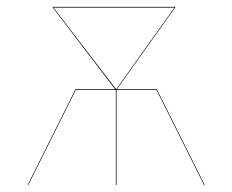

<svg xmlns="http://www.w3.org/2000/svg" viewBox="-20 -537 674 557"><path d="M574 0H572L434 -276H318V0H316V-276H200L62 0H60L199 -278H314L133 -515V-517H488V-515L319 -278H435ZM317 -278 486 -515H135Z"/></svg>

Font: FiraGO Two
Style: Regular
Weight: 100
Designer: bBox Type
Foundry: bBox Type GmbH
Version: Version 1.001